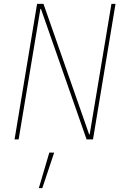

<svg xmlns="http://www.w3.org/2000/svg" viewBox="-20 -718 640 989"><path d="M191 -672H188L76 0H55L171 -698H204L439 -26H442L554 -698H575L459 0H426ZM234 68H259L198 251H180Z"/></svg>

Font: IBM Plex Mono Thin
Style: Italic
Weight: 100
Italic angle: -9°
Monospace: yes
Designer: Mike Abbink, Paul van der Laan, Pieter van Rosmalen
Foundry: Bold Monday
Version: Version 2.3